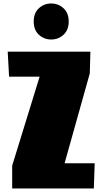

<svg xmlns="http://www.w3.org/2000/svg" viewBox="-20 -1073 581 1093"><path d="M23.9 0ZM201.4 -875.2Q171.9 -902.3 171.9 -950.7Q171.9 -999 201.4 -1026.1Q231 -1053.2 271.5 -1053.2Q312 -1053.2 341.6 -1026.1Q371.1 -999 371.1 -950.7Q371.1 -902.3 341.6 -875.2Q312 -848.1 271.5 -848.1Q231 -848.1 201.4 -875.2ZM494.6 -778.8 491.2 -655.3 347.7 -143.6H519L514.2 0H49.3V-129.9L205.6 -636.7H31.7L23.9 -778.8Z"/></svg>

Font: Coda ExtraBold
Style: Regular
Weight: 800
Version: Version 2.001; ttfautohint (v0.8) -r 50 -G 200 -x